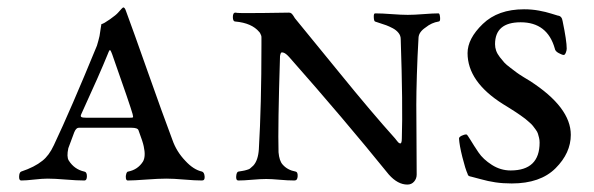

<svg xmlns="http://www.w3.org/2000/svg" viewBox="-20 -483 1599 517"><path d="M270 -337Q249 -285 199 -176Q196 -170 199 -168Q202 -166 212 -166H329Q337 -166 338 -167Q339 -168 337 -176Q331 -198 282 -337Q279 -345 277.5 -347Q276 -349 274.5 -347Q273 -345 270 -337ZM37 3Q31 3 31.5 -8Q32 -19 37 -21Q73 -33 94 -50Q112 -64 125 -92Q170 -187 241 -360Q245 -373 248 -386Q249 -391 250 -399Q251 -407 252 -412L253 -418Q259 -419 276 -431Q293 -443 298 -449Q310 -463 312 -463Q316 -463 319 -454Q339 -400 378.5 -288Q418 -176 444 -107Q455 -75 479 -50Q501 -26 524 -21Q530 -19 531 -8Q532 3 524 3Q505 3 476 0.5Q447 -2 428 -2Q407 -2 373.5 0.5Q340 3 324 3Q320 3 319 -3Q318 -9 320 -15Q322 -21 325 -21Q351 -26 365 -48Q373 -62 367 -89Q365 -100 353 -132Q351 -139 334 -139H192Q185 -139 180 -127Q165 -87 164 -84Q159 -61 165 -51Q180 -27 207 -21Q214 -20 214 -8.5Q214 3 207 3Q187 3 157 0.5Q127 -2 108 -2Q94 -2 72 0.5Q50 3 37 3Z M622 3Q615 3 616 -8.5Q617 -20 622 -21Q623 -21 628 -22Q633 -23 634 -23Q635 -23 639 -24Q643 -25 644.5 -25.5Q646 -26 649 -27Q652 -28 653.5 -29.5Q655 -31 657.5 -33Q660 -35 662 -37Q675 -51 677 -81Q684 -200 684 -361Q684 -365 684 -370Q684 -375 684 -377Q684 -379 684 -382.5Q684 -386 683 -388Q682 -390 681 -392.5Q680 -395 678 -397Q658 -421 614 -425Q607 -425 607 -437Q607 -449 614 -449Q618 -447 687 -448Q756 -449 758 -449Q762 -449 764.5 -447Q767 -445 770 -440.5Q773 -436 774 -434Q808 -393 894.5 -286.5Q981 -180 1044 -110Q1045 -109 1047.5 -105.5Q1050 -102 1052 -100Q1054 -98 1056.5 -97Q1059 -96 1060.5 -99Q1062 -102 1062 -110Q1065 -199 1059 -378Q1059 -387 1053 -394.5Q1047 -402 1037.5 -407Q1028 -412 1020 -415Q1012 -418 1002 -421Q992 -424 990 -425Q987 -426 986.5 -436.5Q986 -447 990 -447Q1008 -447 1034.5 -445Q1061 -443 1078 -443Q1095 -443 1120.5 -445Q1146 -447 1161 -447Q1164 -447 1165 -436Q1166 -425 1161 -425Q1142 -422 1126 -409Q1108 -397 1107 -382Q1104 -331 1102.5 -281.5Q1101 -232 1101 -201Q1101 -170 1101.5 -109.5Q1102 -49 1102 -13Q1102 -2 1095 6Q1088 14 1077 14Q1051 14 1027 -13Q904 -165 759 -329Q750 -339 744 -341Q738 -343 736.5 -340.5Q735 -338 734 -332Q728 -142 730 -73Q732 -50 741 -40Q754 -25 776 -21Q782 -20 781.5 -8.5Q781 3 773 3Q755 3 733 1Q711 -1 697 -1Q682 -1 659 1Q636 3 622 3Z M1355 -24Q1433 -24 1433 -99Q1433 -106 1431.5 -112Q1430 -118 1428.5 -123Q1427 -128 1422.5 -134Q1418 -140 1415 -144Q1412 -148 1405 -154Q1398 -160 1394.5 -163Q1391 -166 1381.5 -172.5Q1372 -179 1367.5 -182Q1363 -185 1351 -192.5Q1339 -200 1334 -203Q1239 -263 1239 -340Q1239 -379 1280 -418.5Q1321 -458 1391 -458Q1412 -458 1431 -454.5Q1450 -451 1464 -446.5Q1478 -442 1482 -441Q1493 -440 1495 -426Q1506 -373 1506 -352Q1506 -347 1503.5 -341Q1501 -335 1498 -335Q1494 -335 1484.5 -340Q1475 -345 1474 -352Q1454 -423 1382 -423Q1313 -423 1313 -364Q1313 -355 1316 -346.5Q1319 -338 1326 -329Q1333 -320 1338 -314.5Q1343 -309 1355 -300Q1367 -291 1371.5 -287.5Q1376 -284 1390.5 -275Q1405 -266 1407 -265Q1517 -194 1517 -120Q1517 -71 1476 -30Q1435 11 1358 11Q1334 11 1314 8Q1294 5 1274.5 -0.5Q1255 -6 1250 -7Q1245 -8 1243 -9Q1241 -10 1240 -12L1239 -15Q1233 -28 1225 -60Q1217 -92 1216 -110Q1216 -114 1223 -117.5Q1230 -121 1236 -121Q1238 -121 1247 -106Q1256 -91 1268.5 -72.5Q1281 -54 1304.5 -39Q1328 -24 1355 -24Z"/></svg>

Font: EB Garamond
Style: SC
Weight: 400
Version: Version 000.010